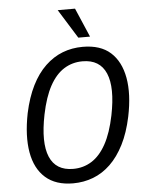

<svg xmlns="http://www.w3.org/2000/svg" viewBox="-61 -970 781 1027"><g transform="rotate(-5 329.5 -456.0)"><path d="M290 9Q197 9 142 -39.5Q87 -88 71.5 -176.5Q56 -265 80 -386Q98 -470 129 -532Q160 -594 202.5 -634.5Q245 -675 295.5 -694.5Q346 -714 404 -714Q499 -714 553 -665.5Q607 -617 623 -528.5Q639 -440 614 -320Q596 -235 564.5 -173Q533 -111 491 -70.5Q449 -30 398 -10.5Q347 9 290 9ZM297 -68Q352 -68 396.5 -96Q441 -124 473.5 -183Q506 -242 525 -335Q555 -483 522 -560Q489 -637 396 -637Q341 -637 296.5 -609Q252 -581 220 -522.5Q188 -464 169 -371Q139 -222 171.5 -145Q204 -68 297 -68ZM385 -765 288 -921H381L448 -765Z"/></g></svg>

Font: Nunito Sans 10pt Condensed Medium
Style: Italic
Weight: 500
Width: 3
Italic angle: -9°
Designer: Vernon Adams
Foundry: Vernon Adams
Version: Version 3.101;gftools[0.9.27]